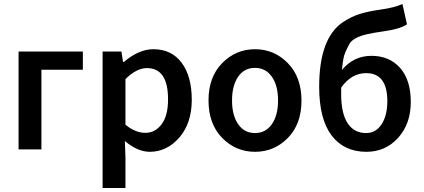

<svg xmlns="http://www.w3.org/2000/svg" viewBox="-20 -750 2127 964"><path d="M73.2 0V-491.2H396V-399.9H188V0Z M823.7 -252Q823.7 -407.7 717.8 -408.2Q666 -408.2 609.9 -353V-124Q659.2 -83 709.5 -83Q759.8 -83 792 -127Q824.2 -170.9 823.7 -252ZM495.1 193.8V-491.2H589.8L597.7 -439H602.1Q677.2 -502.9 750 -502.9Q840.8 -502.9 891.6 -435.5Q942.4 -368.2 942.9 -250Q942.9 -131.8 880.9 -60.1Q818.8 11.7 732.9 12.2Q670.9 12.2 606.9 -42L609.9 40V193.8Z M1175.8 -126.5Q1206.5 -82 1260.3 -82Q1314 -82 1345 -126.5Q1376 -170.9 1376 -245.6Q1376 -320.3 1345 -364.7Q1314 -409.2 1260 -409.2Q1206.1 -409.2 1175.5 -364.5Q1145 -319.8 1145 -245.4Q1145 -170.9 1175.8 -126.5ZM1425.3 -57.4Q1356.9 12.2 1260.3 12.2Q1163.6 12.2 1095.2 -57.9Q1026.9 -127.9 1026.9 -245.6Q1026.9 -363.3 1095.5 -433.1Q1164.1 -502.9 1260.5 -502.9Q1356.9 -502.9 1425.3 -432.9Q1493.7 -362.8 1493.7 -244.9Q1493.7 -127 1425.3 -57.4Z M1818.8 -82Q1866.7 -82 1895.5 -125.5Q1924.3 -168.9 1924.8 -241.2Q1924.8 -383.3 1817.9 -382.8Q1744.6 -382.8 1692.9 -310.1V-276.9Q1692.9 -181.6 1725.1 -131.8Q1757.3 -82 1818.8 -82ZM1819.8 12.2Q1707 12.2 1644.5 -70.3Q1582.5 -152.8 1582.5 -314.9Q1582.5 -559.6 1703.1 -639.6Q1744.6 -667 1787.1 -680.2Q1829.6 -693.4 1895.5 -702.6Q1961.4 -711.9 2000.5 -730L2023.4 -627.9Q1989.3 -604 1900.4 -591.8Q1811.5 -579.6 1777.8 -564Q1744.6 -548.3 1735.4 -531.2Q1709 -483.4 1704.6 -457Q1699.7 -430.2 1696.8 -398.9Q1755.9 -469.7 1845.2 -469.7Q1934.6 -469.7 1988.8 -409.2Q2042.5 -348.1 2042.5 -238.3Q2042.5 -128.4 1979 -58.1Q1915.5 12.2 1819.8 12.2Z"/></svg>

Font: SourceSansPro-Semibold
Style: Regular
Weight: 600
Designer: Paul D. Hunt
Foundry: Adobe Systems Incorporated
Version: Version 2.020;PS 2.0;hotconv 1.0.86;makeotf.lib2.5.63406